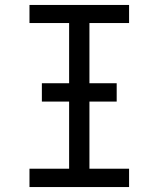

<svg xmlns="http://www.w3.org/2000/svg" viewBox="-20 -755 640 775"><path d="M99 0V-74H259V-662H99V-735H501V-662H341V-74H501V0ZM149 -345V-419H451V-345Z"/></svg>

Font: Iosevka Fixed Extended
Style: Regular
Weight: 400
Width: 7
Monospace: yes
Designer: Belleve Invis
Foundry: Belleve Invis
Version: Version 24.1.1; ttfautohint (v1.8.4)